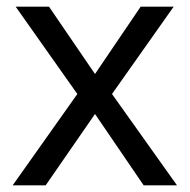

<svg xmlns="http://www.w3.org/2000/svg" viewBox="-20 -556 569 576"><path d="M212 -274 27 -536H127L265 -334L402 -536H501L316 -274L511 0H411L265 -214L117 0H18Z"/></svg>

Font: Noto Sans Imperial Aramaic
Style: Regular
Weight: 400
Designer: Monotype Design Team
Foundry: Monotype Imaging Inc.
Version: Version 2.001; ttfautohint (v1.8.4.7-5d5b)